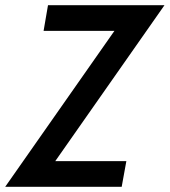

<svg xmlns="http://www.w3.org/2000/svg" viewBox="-60 -720 654 740"><path d="M574 -700 153 -99H427L409 0H-40L381 -601H108L125 -700Z"/></svg>

Font: Cabin
Style: Medium Italic
Weight: 500
Designer: Pablo Impallari
Foundry: Pablo Impallari. www.impallari.com Igino Marini. www.ikern.com
Version: Version 1.005